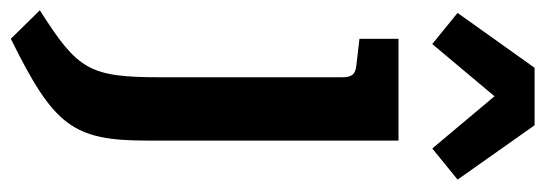

<svg xmlns="http://www.w3.org/2000/svg" viewBox="-384 -428 1033 364"><g transform="rotate(90 133.0 -246.5)"><path d="M218 -485H25V-411L76 -405C94 -403 98 -395 98 -377V-34C98 102 84 123 -29 195L25 250C189 169 218 133 218 -7ZM80 -743 -24 -597 35 -549 134 -667 233 -549 292 -597 189 -743Z"/></g></svg>

Font: Enriqueta
Style: Bold
Weight: 700
Designer: Viviana Monsalve, Gustavo Ibarra
Foundry: Viviana Monsalve, Gustavo Ibarra
Version: Version 1.002